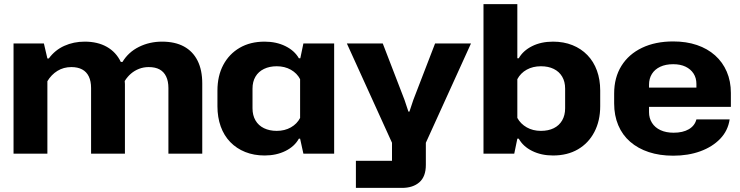

<svg xmlns="http://www.w3.org/2000/svg" viewBox="-20 -749 3609 936"><path d="M46 0V-537H194L211 -464H218Q248 -505 293.5 -525.5Q339 -546 393 -546Q456 -546 501 -520.5Q546 -495 569 -447H577Q606 -495 657.5 -520.5Q709 -546 770 -546Q833 -546 876.5 -522.5Q920 -499 943 -453.5Q966 -408 966 -342V0H801V-320Q801 -353 790 -376Q779 -399 758 -410.5Q737 -422 705 -422Q680 -422 658 -413.5Q636 -405 618.5 -390Q601 -375 588 -354Q589 -347 589 -339.5Q589 -332 589 -325V0H424V-320Q424 -353 413 -376Q402 -399 380.5 -410.5Q359 -422 328 -422Q290 -422 260 -403.5Q230 -385 211 -353V0Z M1270 9Q1218 9 1175.5 -8Q1133 -25 1102.5 -56.5Q1072 -88 1056 -132.5Q1040 -177 1040 -231V-307Q1040 -379 1068.5 -432.5Q1097 -486 1148.5 -516Q1200 -546 1270 -546Q1327 -546 1371.5 -524Q1416 -502 1437 -465H1444L1459 -537H1609V0H1459L1443 -73H1437Q1416 -35 1371.5 -13Q1327 9 1270 9ZM1329 -111Q1368 -111 1398 -128Q1428 -145 1443 -174V-363Q1428 -392 1398 -409Q1368 -426 1329 -426Q1294 -426 1267 -413Q1240 -400 1225.5 -375.5Q1211 -351 1211 -317V-221Q1211 -187 1225.5 -162Q1240 -137 1267 -124Q1294 -111 1329 -111Z M1715 167V35H1891V-53L1671 -537H1846L1952 -262L1971 -205H1976L1995 -262L2101 -537H2276L2056 -53V55Q2056 112 2024.5 139.5Q1993 167 1940 167Z M2676 9Q2619 9 2574.5 -13Q2530 -35 2509 -73H2502L2487 0H2337V-729H2502V-465H2509Q2530 -502 2574 -524Q2618 -546 2676 -546Q2728 -546 2770.5 -529Q2813 -512 2843.5 -480.5Q2874 -449 2890 -405Q2906 -361 2906 -308V-231Q2906 -160 2877.5 -105.5Q2849 -51 2797.5 -21Q2746 9 2676 9ZM2617 -111Q2653 -111 2679.5 -124Q2706 -137 2720.5 -162Q2735 -187 2735 -221V-317Q2735 -351 2720.5 -375.5Q2706 -400 2679.5 -413Q2653 -426 2617 -426Q2578 -426 2548 -409.5Q2518 -393 2502 -363V-174Q2518 -145 2548 -128Q2578 -111 2617 -111Z M3262 10Q3196 10 3143 -7.5Q3090 -25 3052 -58Q3014 -91 2994 -138.5Q2974 -186 2974 -245V-293Q2974 -371 3009.5 -428Q3045 -485 3110 -516Q3175 -547 3262 -547Q3326 -547 3377.5 -529.5Q3429 -512 3466 -479Q3503 -446 3523 -399.5Q3543 -353 3543 -296V-228H3117V-322H3388L3375 -307V-340Q3375 -369 3361 -390.5Q3347 -412 3322 -424Q3297 -436 3262 -436Q3225 -436 3198.5 -423.5Q3172 -411 3158 -388.5Q3144 -366 3144 -336V-202Q3144 -173 3158.5 -150Q3173 -127 3200 -114.5Q3227 -102 3264 -102Q3309 -102 3338 -119Q3367 -136 3375 -167H3537Q3529 -112 3491 -72.5Q3453 -33 3394 -11.5Q3335 10 3262 10Z"/></svg>

Font: Hubot Sans Condensed ExtraLight
Style: Bold
Weight: 700
Version: Version 2.000